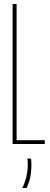

<svg xmlns="http://www.w3.org/2000/svg" viewBox="-20 -720 248 960"><path d="M43 0V-700H63V-19H204V0ZM92 220Q107 187 113 159Q119 131 119 105Q119 97 118.5 88.5Q118 80 117 73H135Q136 80 136.5 88Q137 96 137 105Q137 127 134.5 146.5Q132 166 127 183.5Q122 201 113 220Z"/></svg>

Font: Georama ExtraCondensed Thin
Style: Regular
Weight: 100
Width: 2
Designer: Jean-Baptiste Levee
Foundry: Production Type
Version: Version 1.001